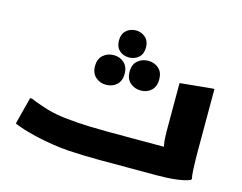

<svg xmlns="http://www.w3.org/2000/svg" viewBox="-101 -899 1330 1057"><g transform="rotate(15 564.0 -370.5)"><path d="M85 -230H96Q107 -225 126.5 -217.5Q146 -210 165.5 -204Q185 -198 196 -194Q249 -179 313.5 -172.5Q378 -166 439.5 -164Q501 -162 544 -162H945L881 -135Q868 -146 863 -175.5Q858 -205 858 -248V-523L1041 -541H1052V-189Q1052 -169 1052.5 -139Q1053 -109 1054.5 -79.5Q1056 -50 1060 -32L1057 -24Q1027 -12 979 -6Q931 0 868 0H544Q454 0 365.5 -5.5Q277 -11 168 -36Q149 -41 125 -47.5Q101 -54 79.5 -61.5Q58 -69 45 -75ZM552 -587Q519 -587 497 -607Q475 -627 475 -664Q475 -700 497 -720.5Q519 -741 552 -741Q584 -741 606.5 -720.5Q629 -700 629 -664Q629 -627 606.5 -607Q584 -587 552 -587ZM661 -428Q626 -428 601 -450Q576 -472 576 -513Q576 -554 601 -575.5Q626 -597 661 -597Q696 -597 720.5 -575.5Q745 -554 745 -513Q745 -472 721 -450Q697 -428 661 -428ZM468 -409Q434 -409 409 -431Q384 -453 384 -494Q384 -534 409 -556Q434 -578 469 -578Q504 -578 528.5 -556Q553 -534 553 -494Q553 -453 529 -431Q505 -409 468 -409Z"/></g></svg>

Font: Kufam ExtraBold
Style: Regular
Weight: 800
Designer: Wael Morcos, Artur Schmal
Foundry: Original Type
Version: Version 1.300; ttfautohint (v1.8.3)